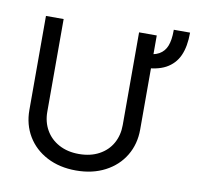

<svg xmlns="http://www.w3.org/2000/svg" viewBox="-83 -838 992 940"><g transform="rotate(10 413.0 -368.0)"><path d="M584 -541V-609.4Q630.9 -609.4 657.2 -624.5Q683.6 -639.6 694.8 -668.9Q706.1 -698.2 706.1 -744.1V-749H787.1Q787.1 -679.7 766.6 -634.3Q746.1 -588.9 701.7 -564.9Q657.2 -541 584 -541ZM628.9 -707V-239.3Q628.9 -167 594.7 -109.9Q560.5 -52.7 498 -20Q435.5 12.7 353.5 12.7Q271.5 12.7 209 -20Q146.5 -52.7 112.3 -109.9Q78.1 -167 78.1 -239.3V-707H166V-246.1Q166 -195.3 189 -155.3Q211.9 -115.2 254.4 -92.3Q296.9 -69.3 353.5 -69.3Q411.1 -69.3 453.6 -92.3Q496.1 -115.2 518.6 -155.3Q541 -195.3 541 -246.1V-707Z"/></g></svg>

Font: Pretendard GOV Variable
Style: Regular
Weight: 400
Designer: Base glyphs from Inter by Rasmus Andersson; Hangul glyphs from Noto Sans CJK(Source Han Sans) by Jang Soo-young and Kang
Foundry: Kil Hyung-jin
Version: Version 1.307;Glyphs 3.2 (3192)